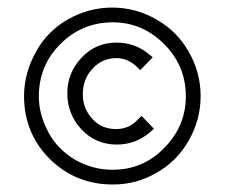

<svg xmlns="http://www.w3.org/2000/svg" viewBox="-20 -741 602 514"><path d="M291 -585.4Q252.9 -585 227.1 -556.6Q201.7 -528.8 201.7 -488.3Q201.7 -451.2 226.6 -423.3Q251 -396 289.1 -395.5Q290 -395.5 290.5 -395.5Q322.3 -395.5 343.8 -416L357.4 -429.2L358.9 -430.7L360.8 -428.7L390.6 -397.9L392.1 -396.5L390.1 -394.5L381.3 -386.7Q342.8 -354 292.5 -354Q236.3 -354 198.2 -394.5Q160.2 -435.1 160.2 -492.2Q160.2 -545.4 197.3 -585.4Q234.9 -626.5 290.5 -627Q340.3 -627 376.5 -597.7L386.7 -589.4L388.7 -587.4L387.2 -585.9L357.4 -555.2L355.5 -553.2L354 -554.7L342.3 -565.9Q318.8 -585.4 292.5 -585.4Q291.5 -585.4 291 -585.4ZM84 -482.4Q84 -434.1 110.4 -385.3Q135.7 -339.8 181.6 -313Q228 -286.6 280.8 -286.6Q281.2 -286.6 282.2 -286.6Q362.8 -286.6 419.4 -344.7Q477.5 -403.3 477.5 -482.9Q477.5 -483.4 477.5 -484.4Q477.1 -565.4 419.4 -623Q361.3 -681.2 282.2 -681.2Q281.7 -681.2 280.8 -681.2Q199.2 -680.7 142.1 -623.5Q84 -566.4 84 -482.4ZM76.2 -602.1Q106 -657.2 161.6 -689Q217.3 -720.7 280.3 -720.7Q343.3 -720.7 398.4 -689Q454.1 -657.7 485.4 -602.1Q517.1 -546.9 517.1 -483.9Q517.1 -420.4 485.4 -365.2Q454.1 -309.6 398.9 -278.3Q344.7 -247.1 283.7 -247.1Q282.7 -247.1 281.7 -247.1Q183.1 -247.1 113.8 -314.9Q44.4 -383.8 44.4 -483.9Q44.4 -544.9 76.2 -602.1Z"/></svg>

Font: MAUL
Style: Regular
Weight: 400
Designer: MAUL
Version: Version 1.0; 2020; ttfautohint (v1.8.3)